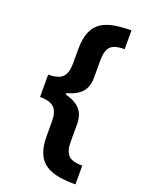

<svg xmlns="http://www.w3.org/2000/svg" viewBox="-167 -849 800 1064"><g transform="rotate(20 233.0 -317.0)"><path d="M67.4 -308.6V-382.8Q127.9 -382.8 151.9 -407.5Q175.8 -432.1 175.8 -487.3V-572.8Q175.8 -636.7 193.4 -676.3Q210.9 -715.8 243.2 -736.1Q275.4 -756.3 319.8 -763.7Q364.3 -771 417.5 -771V-660.2Q355 -660.6 333.5 -636Q312 -611.3 312 -558.1V-451.2Q312 -424.3 302.7 -398.7Q293.5 -373 267.8 -352.8Q242.2 -332.5 193.8 -320.6Q145.5 -308.6 67.4 -308.6ZM417.5 137.2Q364.3 137.2 319.8 129.9Q275.4 122.6 243.2 102.3Q210.9 82 193.4 42.5Q175.8 2.9 175.8 -61.5V-146.5Q175.8 -201.7 151.9 -226.3Q127.9 -251 67.4 -251V-325.7Q145.5 -325.7 193.8 -313.5Q242.2 -301.3 267.8 -281Q293.5 -260.7 302.7 -234.9Q312 -209 312 -182.6V-75.7Q312 -22.9 333.5 1.7Q355 26.4 417.5 26.4ZM67.4 -251V-383.3H197.8V-251Z"/></g></svg>

Font: Inter 16pt
Style: Bold
Weight: 700
Version: Version 4.001;git-66647c0bb